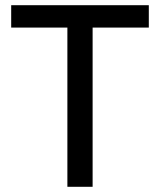

<svg xmlns="http://www.w3.org/2000/svg" viewBox="-20 -718 615 738"><path d="M336 -612V0H239V-612H23V-698H552V-612Z"/></svg>

Font: IBM Plex Sans Text
Style: Regular
Weight: 450
Designer: Mike Abbink, Paul van der Laan, Pieter van Rosmalen
Foundry: Bold Monday
Version: Version 3.005